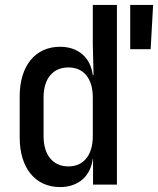

<svg xmlns="http://www.w3.org/2000/svg" viewBox="-20 -750 642 780"><path d="M360 -445H357C348 -516 298 -560 224 -560C123 -560 60 -482 60 -359V-191C60 -68 123 10 224 10C298 10 348 -34 357 -105H358V0H455V-730H357V-572ZM509 -550H592L602 -730H509ZM258 -74C195 -74 157 -120 157 -197V-354C157 -431 195 -476 258 -476C320 -476 357 -431 357 -354V-197C357 -120 320 -74 258 -74Z"/></svg>

Font: Tekne LDO Medium
Style: Regular
Weight: 500
Monospace: yes
Designer: Alessio Laiso, Mario Rullo, Paolo Rosset
Foundry: Alessio Laiso
Version: Version 1.000;hotconv 1.0.109;makeotfexe 2.5.65596